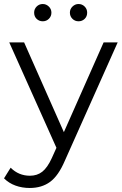

<svg xmlns="http://www.w3.org/2000/svg" viewBox="-45 -737 607 956"><path d="M541 -526 278 63Q246 138 204.5 168.5Q163 199 103 199Q65 199 32 187Q-1 175 -25 151L8 98Q48 138 104 138Q140 138 165.5 118Q191 98 213 50L236 -1L1 -526H75L273 -79L471 -526ZM125 -674Q125 -692 137.5 -704.5Q150 -717 168 -717Q185 -717 198 -704.5Q211 -692 211 -674Q211 -656 198.5 -643.5Q186 -631 168 -631Q150 -631 137.5 -643Q125 -655 125 -674ZM303 -674Q303 -692 316 -704.5Q329 -717 346 -717Q364 -717 376.5 -704.5Q389 -692 389 -674Q389 -655 376.5 -643Q364 -631 346 -631Q328 -631 315.5 -643.5Q303 -656 303 -674Z"/></svg>

Font: CMG Sans
Style: Regular
Weight: 400
Designer: Julieta Ulanovsky
Foundry: Julieta Ulanovsky
Version: Version 7.200